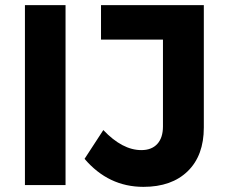

<svg xmlns="http://www.w3.org/2000/svg" viewBox="-20 -720 877 747"><path d="M77 -700H235V0H77ZM773 -224Q773 -115 710.5 -54Q648 7 538 7Q402 7 309 -102L382 -214Q456 -136 530 -136Q570 -136 592 -160Q614 -184 614 -228V-566H373V-700H773Z"/></svg>

Font: Montserrat-Arabic SemiBold
Style: Regular
Weight: 600
Designer: Mohamed Gaber
Foundry: Kief Type Foundry
Version: Version 5.008;PS 005.008;hotconv 1.0.88;makeotf.lib2.5.64775